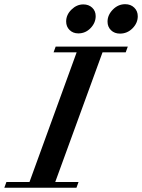

<svg xmlns="http://www.w3.org/2000/svg" viewBox="-74 -882 667 902"><path d="M489.7 -724.1Q463.9 -724.1 447.5 -740Q431.2 -755.9 431.2 -780.3Q431.2 -811.5 456.1 -836.9Q481 -862.3 514.2 -862.3Q540 -862.3 556.6 -846.2Q573.2 -830.1 573.2 -805.7Q573.2 -773.9 548.6 -749Q523.9 -724.1 489.7 -724.1ZM293.9 -725.1Q269 -725.1 252.9 -741Q236.8 -756.8 236.8 -781.2Q236.8 -812.5 261.7 -836.9Q286.6 -861.3 317.4 -861.3Q342.8 -861.3 359.1 -845.9Q375.5 -830.6 375.5 -806.2Q375.5 -774.9 351.6 -750Q327.6 -725.1 293.9 -725.1ZM-53.7 0 -43.9 -26.9H64.5L286.1 -636.2H177.7L187.5 -663.1H526.4L516.6 -636.2H407.7L185.5 -26.9H294.9L285.2 0Z"/></svg>

Font: Elstob 14pt SemiBold
Style: Italic
Weight: 600
Italic angle: -20°
Designer: Peter S. Baker
Version: Version 1.015